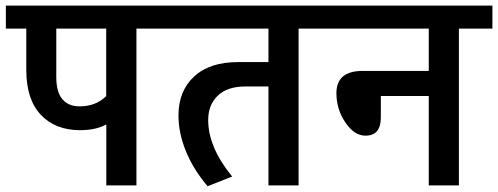

<svg xmlns="http://www.w3.org/2000/svg" viewBox="-35 -646 1735 669"><path d="M335.4 0V-212.4Q298.8 -192.4 244.1 -192.4Q158.2 -192.4 107.4 -245.8Q56.6 -299.3 56.6 -402.8V-546.4H-14.6V-626.5H557.6V-546.4H440.4V0ZM335 -546.4H161.1V-377.9Q161.1 -325.2 182.4 -300.3Q203.6 -275.4 242.2 -275.4Q298.8 -275.4 335 -311Z M688 2.9H688.5ZM794.9 -429.7H900.4V-546.4H528.3V-626.5H1122.6V-546.4H1005.4V0H900.4V-344.7H819.8Q756.8 -344.7 723.6 -312.5Q690.4 -280.3 690.4 -227.5Q690.4 -133.3 773.9 -30.8L688.5 2.9Q639.2 -54.7 612.8 -119.1Q586.4 -183.6 586.9 -245.6Q587.4 -329.6 641.6 -379.6Q695.8 -429.7 794.9 -429.7Z M1459 0V-311.5H1292V-236.8Q1292 -173.3 1238.3 -173.3Q1199.7 -173.3 1168.5 -219.2Q1137.2 -265.1 1137.2 -321.3Q1137.2 -398.9 1228.5 -398.9H1459V-546.4H1093.3V-626.5H1680.7V-546.4H1564V0Z"/></svg>

Font: Yantramanav Medium
Style: Regular
Weight: 500
Version: Version 1.001;PS 1.0;hotconv 1.0.72;makeotf.lib2.5.5900; ttf